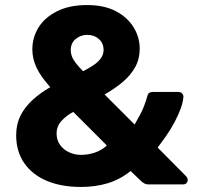

<svg xmlns="http://www.w3.org/2000/svg" viewBox="-20 -730 782 760"><path d="M300 10Q222 10 164.5 -14.5Q107 -39 75.5 -85Q44 -131 44 -195Q44 -238 61 -272Q78 -306 108.5 -334Q139 -362 179 -385Q141 -427 124.5 -462.5Q108 -498 108 -534Q108 -581 132 -620.5Q156 -660 205 -685Q254 -710 325 -710Q392 -710 438 -686Q484 -662 508.5 -622.5Q533 -583 533 -537Q533 -497 515.5 -465Q498 -433 467 -406.5Q436 -380 394 -356L513 -237Q520 -250 535.5 -278Q551 -306 564 -352Q567 -366 585 -366H686Q695 -366 700.5 -360.5Q706 -355 706 -347Q705 -328 696 -302.5Q687 -277 672 -248.5Q657 -220 639 -194Q621 -168 604 -146L716 -33Q723 -25 723 -18Q723 -10 718 -5Q713 0 704 0H568Q558 0 552 -3.5Q546 -7 542 -10L497 -53Q456 -20 407.5 -5Q359 10 300 10ZM300 -117Q329 -117 355.5 -126Q382 -135 403 -154L270 -287Q243 -273 223.5 -251.5Q204 -230 204 -202Q204 -175 218 -156Q232 -137 254 -127Q276 -117 300 -117ZM309 -448Q332 -460 350 -472Q368 -484 379 -499Q390 -514 390 -532Q390 -559 371.5 -575.5Q353 -592 325 -592Q300 -592 280 -576Q260 -560 260 -531Q260 -519 264.5 -507Q269 -495 280 -480.5Q291 -466 309 -448Z"/></svg>

Font: Rubik
Style: Bold
Weight: 700
Designer: Hubert and Fischer
Foundry: Hubert and Fischer
Version: Version 2.300;gftools[0.9.30]